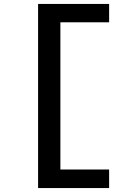

<svg xmlns="http://www.w3.org/2000/svg" viewBox="-20 -812 654 973"><path d="M533 141H173V-792H533V-699H286V47H533Z"/></svg>

Font: Intel One Mono Medium
Style: Regular
Weight: 500
Monospace: yes
Designer: Fred Shallcrass
Foundry: Frere-Jones Type LLC
Version: Version 1.400;hotconv 1.1.0;makeotfexe 2.6.0;FJTRelease1.4